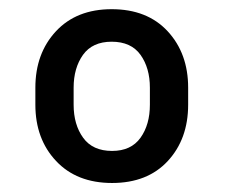

<svg xmlns="http://www.w3.org/2000/svg" viewBox="-20 -741 498 424"><path d="M58.1 -509.8V-547.4Q58.1 -623 103.5 -671.9Q148.9 -720.7 226.6 -720.7Q305.2 -720.7 350.3 -671.9Q395.5 -623 395.5 -547.4V-509.8Q395.5 -434.1 350.6 -385.5Q305.7 -336.9 227.5 -336.9Q149.4 -336.9 103.8 -385.5Q58.1 -434.1 58.1 -509.8ZM142.6 -547.4V-509.8Q142.6 -465.8 163.6 -436.8Q184.6 -407.7 227.5 -407.7Q269.5 -407.7 290.3 -436.8Q311 -465.8 311 -509.8V-547.4Q311 -590.8 290.3 -619.9Q269.5 -648.9 226.6 -648.9Q184.1 -648.9 163.3 -619.9Q142.6 -590.8 142.6 -547.4Z"/></svg>

Font: Vazirmatn FD ExtraBold
Style: Regular
Weight: 800
Designer: Saber Rastikerdar
Foundry: Saber Rastikerdar
Version: Version 33.003